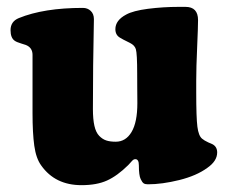

<svg xmlns="http://www.w3.org/2000/svg" viewBox="-20 -521 665 559"><path d="M551.3 -286.1V-252Q551.3 -178.7 554.7 -152.1Q558.1 -125.5 568.4 -117.2Q574.7 -111.8 586.4 -106.4Q598.1 -101.1 598.6 -101.1Q612.3 -93.8 612.3 -77.1Q612.3 -52.2 583.5 -32.2Q552.2 -9.3 502 3.2Q451.7 15.6 410.6 15.6Q402.3 15.6 398.2 12.7Q394 9.8 389.6 0.5Q384.3 -10.3 384.3 -39.6Q384.3 -57.6 374 -57.6Q370.6 -57.6 367.9 -55.7Q365.2 -53.7 360.6 -48.3Q356 -43 353.5 -40.5Q321.3 -8.8 291.5 4.6Q261.7 18.1 217.3 18.1Q140.6 18.1 100.1 -39.1Q85 -59.6 79.8 -96.7Q74.7 -133.8 74.7 -191.4V-361.3Q74.7 -382.3 55.2 -390.1Q54.2 -390.6 41.3 -394.5Q28.3 -398.4 22.9 -402.3Q10.7 -410.6 10.7 -433.1Q10.7 -458.5 34.7 -468.3Q107.4 -498 221.2 -498Q234.9 -498 244.1 -489.3Q253.4 -480.5 253.4 -465.3Q253.4 -457.5 252.7 -423.3Q252 -389.2 251.2 -330.1Q250.5 -271 250.5 -203.6Q250.5 -173.8 254.9 -154.5Q259.3 -135.3 268.8 -125.5Q278.3 -115.7 289.3 -112.1Q300.3 -108.4 316.9 -108.4Q346.2 -108.4 363 -136.7Q379.9 -165 379.9 -220.7Q379.9 -234.9 379.6 -262.2Q379.4 -289.6 379.4 -307.1Q379.4 -365.2 375.5 -377.9Q372.1 -389.2 358.4 -396Q334.5 -407.7 329.6 -411.1Q315.9 -418.9 315.9 -436Q315.9 -461.9 347.2 -478.5Q367.2 -489.7 411.1 -495.4Q455.1 -501 500 -501H520Q556.6 -501 556.6 -462.4Q556.6 -443.4 554 -383.8Q551.3 -324.2 551.3 -286.1Z"/></svg>

Font: Cooper* ExtraBold
Style: Regular
Weight: 800
Designer: Owen Earl
Foundry: indestructible type*
Version: Version 0.001